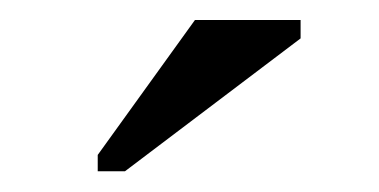

<svg xmlns="http://www.w3.org/2000/svg" viewBox="-20 -715 373 189"><path d="M76.2 -546.4V-562.5L171.9 -695.3H275.9V-677.2L103 -546.4Z"/></svg>

Font: Tinos
Style: Regular
Weight: 400
Designer: Steve Matteson
Foundry: Monotype Imaging Inc.
Version: Version 1.23